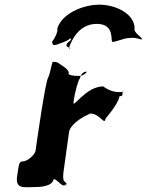

<svg xmlns="http://www.w3.org/2000/svg" viewBox="-20 -799 630 820"><path d="M125 0C146 0 204 -1 209 -34C227 -34 249 10 262 -14C262 -14 259 17 264 -16C256 -26 245 -20 252 -71L275 -236C276 -246 291 -281 365 -314C409 -314 426 -260 431 -293C431 -293 485 -354 490 -387C494 -393 502 -377 509 -415C509 -415 501 -383 506 -416C503 -412 503 -370 502 -406C500 -408 464 -397 421 -430C345 -430 289 -330 294 -363C299 -403 314 -458 322 -465C322 -468 327 -493 350 -493C350 -486 334 -477 325 -475C325 -475 262 -472 274 -490C268 -508 242 -520 226 -532C221 -534 213 -535 205 -535C200 -525 196 -492 186 -468C174 -458 132 -156 132 -156C131 -147 114 -120 83 -110C61 -110 62 -107 53 -45C45 10 85 0 125 0ZM279 -607C284 -617 312 -697 393 -697C475 -697 449 -620 461 -620C473 -620 513 -636 525 -636C556 -640 562 -636 585 -630C597 -630 574 -633 586 -633C587 -639 548 -661 555 -678C554 -740 475 -779 404 -779C333 -779 244 -740 225 -678C228 -661 212 -632 202 -620C206 -608 205 -604 221 -608C249 -618 292 -631 285 -650C276 -658 287 -656 271 -656C267 -653 284 -638 283 -628C252 -606 264 -599 278 -595C284 -593 268 -583 279 -607Z"/></svg>

Font: Hussar Przerywany
Style: Obl
Weight: 400
Foundry: Cannot Into Space Fonts
Version: Version 0.982